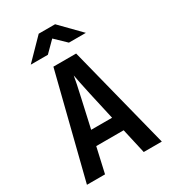

<svg xmlns="http://www.w3.org/2000/svg" viewBox="-225 -1064 1049 1177"><g transform="rotate(-30 300.0 -475.0)"><path d="M105 -810H226L299 -883L375 -810H495L358 -950H242ZM35 0H163L203 -177H397L437 0H565L380 -730H219ZM226 -279 270 -476C285 -540 296 -597 300 -621C304 -597 316 -540 330 -475L374 -279Z"/></g></svg>

Font: JetBrains Mono
Style: Bold
Weight: 558
Monospace: yes
Designer: Philipp Nurullin, Konstantin Bulenkov
Foundry: JetBrains
Version: Version 2.305